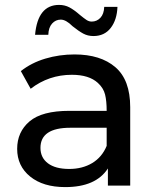

<svg xmlns="http://www.w3.org/2000/svg" viewBox="-20 -757 638 783"><path d="M246 6Q156 6 103 -37Q50 -80 50 -150Q50 -219 100.5 -262Q151 -305 263 -305H415Q415 -345 408.5 -371.5Q402 -398 379 -419Q343 -452 273 -452Q179 -452 105 -395L65 -467Q108 -501 165 -518Q222 -535 284 -535Q390 -535 450.5 -483Q511 -431 511 -320V0H420V-70Q371 6 246 6ZM262 -68Q316 -68 356 -92Q396 -116 415 -162V-236H267Q145 -236 145 -154Q145 -114 175.5 -91Q206 -68 262 -68ZM361 -610Q338 -610 319.5 -620Q301 -630 276 -650Q249 -677 228 -677Q207 -677 192.5 -661Q178 -645 177 -615H123Q134 -737 221 -737Q244 -737 263 -727Q282 -717 306 -696Q323 -682 333 -675.5Q343 -669 354 -669Q375 -669 389.5 -684.5Q404 -700 405 -729H459Q457 -676 431.5 -643Q406 -610 361 -610Z"/></svg>

Font: Argentum Novus
Style: Regular
Weight: 400
Designer: Julieta Ulanovsky
Foundry: Julieta Ulanovsky
Version: Version 7.20;July 27, 2021;FontCreator 13.0.0.2683 64-bit